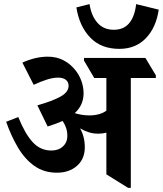

<svg xmlns="http://www.w3.org/2000/svg" viewBox="-20 -907 793 935"><path d="M257 -66Q194 -66 147.5 -99Q101 -132 67.5 -188.5Q34 -245 10 -314L69 -337Q101 -257 138.5 -215.5Q176 -174 230 -174Q265 -174 286.5 -194Q308 -214 308 -245Q308 -284 285 -318Q254 -304 212 -291L162 -394Q233 -414 273.5 -436Q314 -458 314 -489Q314 -508 300.5 -518.5Q287 -529 263 -529Q238 -529 207 -519Q176 -509 144 -494L89 -602Q152 -631 213 -631Q256 -631 290 -613Q324 -595 348 -564Q367 -540 377 -511Q387 -482 387 -453Q387 -395 344 -356Q380 -345 415 -345Q441 -345 462 -351Q483 -357 498 -368V-527H439L389 -612V-625H688L739 -540V-527H617V8H604L498 -58V-261Q480 -256 458 -256Q434 -256 412 -263Q390 -270 370 -282Q393 -241 393 -190Q393 -133 355 -99.5Q317 -66 257 -66ZM561 -669Q472 -669 419 -724.5Q366 -780 352 -871L416 -887Q425 -829 455 -795.5Q485 -762 534 -762Q582 -762 609 -794Q636 -826 643 -887L753 -860Q740 -772 690 -720.5Q640 -669 561 -669Z"/></svg>

Font: Noto Serif Devanagari SemiCondensed
Style: Bold
Weight: 700
Width: 4
Designer: Universal Thirst, Indian Type Foundry and the Monotype Design Team
Foundry: Monotype Imaging Inc.
Version: Version 2.004; ttfautohint (v1.8.4.7-5d5b)